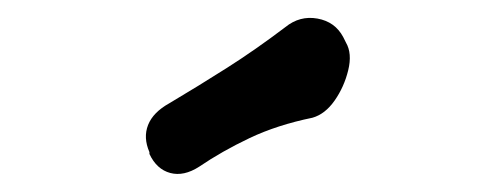

<svg xmlns="http://www.w3.org/2000/svg" viewBox="-20 -770 540 212"><path d="M200 -586Q183 -575 168 -579Q153 -583 145 -600V-602Q138 -618 143.5 -632Q149 -646 167 -656Q199 -675 230.5 -695Q262 -715 295 -740Q311 -753 330.5 -749.5Q350 -746 359 -729L362 -723Q369 -711 364.5 -692.5Q360 -674 349.5 -659Q339 -644 325 -640Q286 -632 255.5 -617.5Q225 -603 200 -586Z"/></svg>

Font: Winky Sans Medium
Style: Italic
Weight: 500
Italic angle: -8.97852°
Designer: Simon Atzbach
Foundry: typofactur
Version: Version 1.205